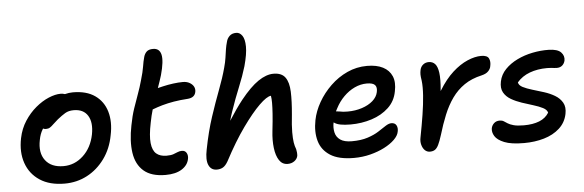

<svg xmlns="http://www.w3.org/2000/svg" viewBox="-49 -921 3336 1096"><g transform="rotate(-5 1619.0 -373.5)"><path d="M282 12Q196 12 140 -25Q84 -62 62 -125.5Q40 -189 56 -268Q67 -322 95 -365Q123 -408 159.5 -438.5Q196 -469 234 -485Q272 -501 303 -501Q316 -501 327 -497Q327 -497 328 -497Q351 -503 373 -503Q451 -503 499.5 -469Q548 -435 565.5 -375.5Q583 -316 567 -240Q553 -164 511.5 -107Q470 -50 411 -19Q352 12 282 12ZM186 -312Q184 -309 183 -307Q168 -282 162 -249Q147 -176 180.5 -132Q214 -88 284 -88Q348 -88 397 -133.5Q446 -179 461 -254Q474 -322 449.5 -361.5Q425 -401 369 -401Q340 -401 320 -389Q300 -377 275 -357Q257 -342 246 -331Q235 -320 225.5 -314Q216 -308 202 -308Q193 -308 186 -312Z M860 13Q779 13 735.5 -24.5Q692 -62 682 -129.5Q672 -197 690 -286Q700 -339 714 -380.5Q728 -422 742 -460Q756 -498 767 -538Q781 -585 785.5 -614.5Q790 -644 797 -669Q802 -687 814 -698.5Q826 -710 851 -710Q888 -710 896.5 -673Q905 -636 883 -557Q872 -521 861 -491Q860 -488 859 -485Q873 -489 888 -492Q918 -499 948.5 -503Q979 -507 1004 -507Q1026 -507 1042 -498Q1058 -489 1065.5 -475.5Q1073 -462 1070 -445Q1067 -429 1056 -420Q1045 -411 1025 -409Q979 -406 943.5 -400Q908 -394 876 -385Q848 -377 819 -366Q809 -333 801 -291Q786 -218 790.5 -175.5Q795 -133 816.5 -114.5Q838 -96 875 -96Q900 -96 914 -101Q928 -106 939.5 -111Q951 -116 964 -116Q983 -116 991 -101Q999 -86 995 -67Q988 -31 953 -9Q918 13 860 13Z M1154 8Q1121 8 1107.5 -22.5Q1094 -53 1106 -111Q1126 -214 1153 -295.5Q1180 -377 1205.5 -444Q1231 -511 1246 -567Q1255 -599 1258.5 -624.5Q1262 -650 1265.5 -672Q1269 -694 1275 -714Q1279 -732 1293 -746Q1307 -760 1332 -760Q1352 -760 1366 -740Q1380 -720 1380.5 -677.5Q1381 -635 1362 -566Q1346 -512 1320.5 -450Q1295 -388 1270 -315Q1261 -289 1254 -263Q1296 -329 1333 -376Q1389 -446 1435.5 -477.5Q1482 -509 1523 -509Q1570 -509 1590.5 -480.5Q1611 -452 1613 -398Q1615 -344 1608 -268Q1601 -205 1601 -167.5Q1601 -130 1604.5 -108Q1608 -86 1615 -69Q1617 -60 1618 -50Q1619 -40 1618 -30Q1614 -12 1598 -0.5Q1582 11 1560 11Q1529 11 1511.5 -15.5Q1494 -42 1488.5 -86.5Q1483 -131 1489 -183Q1496 -244 1498.5 -282Q1501 -320 1501 -344Q1501 -368 1498 -385Q1474 -383 1430.5 -340.5Q1387 -298 1331.5 -220.5Q1276 -143 1218 -33Q1204 -9 1189 -0.5Q1174 8 1154 8Z M1940 10Q1853 10 1804.5 -21Q1756 -52 1741 -105Q1726 -158 1739 -224Q1749 -275 1777.5 -325Q1806 -375 1849 -416.5Q1892 -458 1945.5 -482.5Q1999 -507 2059 -507Q2114 -507 2150 -488.5Q2186 -470 2201 -435Q2216 -400 2205 -348Q2195 -293 2155.5 -256Q2116 -219 2058.5 -200.5Q2001 -182 1937 -182Q1869 -182 1845 -200Q1843 -201 1841 -202Q1835 -172 1841 -145Q1847 -118 1870 -102Q1893 -86 1936 -86Q1989 -86 2027 -98.5Q2065 -111 2090.5 -127.5Q2116 -144 2135 -156.5Q2154 -169 2169 -169Q2190 -169 2198 -153.5Q2206 -138 2201 -117Q2197 -95 2174 -72.5Q2151 -50 2115 -31.5Q2079 -13 2034 -1.5Q1989 10 1940 10ZM1860 -264Q1869 -263 1883 -261Q1898 -257 1927 -257Q1971 -257 2009 -269.5Q2047 -282 2071.5 -303.5Q2096 -325 2102 -353Q2108 -380 2096 -393.5Q2084 -407 2049 -407Q2013 -407 1979 -391Q1945 -375 1916.5 -346.5Q1888 -318 1869 -281Q1864 -273 1860 -264Z M2375 12Q2358 12 2346 0.5Q2334 -11 2328.5 -31Q2323 -51 2328 -74Q2341 -141 2350.5 -201Q2360 -261 2363.5 -311Q2367 -361 2363 -395Q2359 -419 2359 -431.5Q2359 -444 2362 -458Q2366 -476 2379.5 -487Q2393 -498 2412 -498Q2434 -498 2448 -483Q2462 -468 2467 -432Q2472 -396 2466 -332Q2466 -329 2466 -327Q2467 -329 2468 -331Q2506 -393 2548.5 -431.5Q2591 -470 2634 -488.5Q2677 -507 2713 -507Q2748 -507 2757 -488.5Q2766 -470 2760 -444Q2758 -429 2745 -415.5Q2732 -402 2706 -396Q2648 -383 2606.5 -354.5Q2565 -326 2535.5 -284.5Q2506 -243 2484.5 -190.5Q2463 -138 2445 -77Q2434 -42 2424.5 -22.5Q2415 -3 2403.5 4.5Q2392 12 2375 12Z M2915 10Q2841 10 2801.5 -6Q2762 -22 2748 -45Q2734 -68 2738 -91Q2742 -108 2754.5 -119Q2767 -130 2786 -130Q2800 -130 2809.5 -124Q2819 -118 2830.5 -110.5Q2842 -103 2863.5 -97Q2885 -91 2922 -91Q2974 -91 3010.5 -105.5Q3047 -120 3066 -151Q3062 -168 3039.5 -179.5Q3017 -191 2985.5 -200.5Q2954 -210 2921 -221Q2888 -232 2860.5 -248Q2833 -264 2819 -289Q2805 -314 2813 -352Q2821 -391 2849.5 -420.5Q2878 -450 2919 -470Q2960 -490 3007.5 -499.5Q3055 -509 3100 -508Q3151 -507 3170.5 -486.5Q3190 -466 3185 -439Q3181 -422 3169 -411.5Q3157 -401 3138 -401Q3130 -401 3122.5 -402Q3115 -403 3105.5 -404Q3096 -405 3082 -405Q3027 -405 2982.5 -388.5Q2938 -372 2909 -338Q2912 -321 2933.5 -310Q2955 -299 2987 -289.5Q3019 -280 3052.5 -269.5Q3086 -259 3114 -242.5Q3142 -226 3157 -200Q3172 -174 3164 -135Q3154 -86 3118 -53.5Q3082 -21 3029 -5.5Q2976 10 2915 10Z"/></g></svg>

Font: Shantell Sans Light Medium
Style: Italic
Weight: 500
Italic angle: -11°
Version: Version 1.011;[c5ecc13dd]